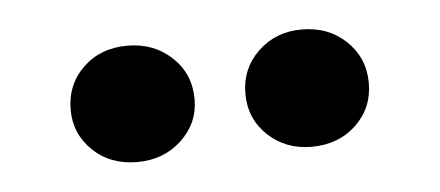

<svg xmlns="http://www.w3.org/2000/svg" viewBox="-26 -734 465 203"><g transform="rotate(-5 206.0 -633.0)"><path d="M298.5 -570.5Q271 -570.5 252.2 -588.2Q233.5 -606 233.5 -632.5Q233.5 -659 252.2 -677Q271 -695 298.5 -695Q327 -695 345.8 -677Q364.5 -659 364.5 -632.5Q364.5 -606 345.8 -588.2Q327 -570.5 298.5 -570.5ZM113.5 -570.5Q85 -570.5 66.5 -588.2Q48 -606 48 -631.5Q48 -658.5 66.5 -676.2Q85 -694 113.5 -694Q141.5 -694 160.5 -676.2Q179.5 -658.5 179.5 -631.5Q179.5 -606 160.5 -588.2Q141.5 -570.5 113.5 -570.5Z"/></g></svg>

Font: Karla SemiBold
Style: Regular
Weight: 600
Designer: Jonathan Pinhorn
Version: Version 2.004; ttfautohint (v1.8.4.7-5d5b);gftools[0.9.33]